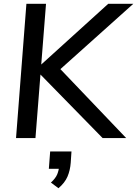

<svg xmlns="http://www.w3.org/2000/svg" viewBox="-20 -732 727 1018"><path d="M524 0 169 -363 554 -712H687L264 -333L273 -394L649 0ZM65 0 120 -712H224L168 0ZM359 71 355 131Q352 171 338 204Q324 237 290 266L250 236Q275 213 283.5 192Q292 171 294 147L319 163H239L246 71Z"/></svg>

Font: Muli SemiBold
Style: Italic
Weight: 600
Italic angle: -4.541°
Designer: Vernon Adams
Foundry: Vernon Adams
Version: Version 2.100; ttfautohint (v1.8.1.43-b0c9)